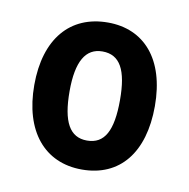

<svg xmlns="http://www.w3.org/2000/svg" viewBox="-51 -772 444 450"><g transform="rotate(10 171.0 -547.0)"><path d="M314 -548C314 -660 258 -722 172 -722C82 -722 27 -658 27 -548C27 -438 82 -372 171 -372C261 -372 314 -437 314 -548ZM111 -548C111 -619 131 -653 171 -653C213 -653 231 -619 231 -548C231 -475 213 -441 171 -441C130 -441 111 -475 111 -548Z"/></g></svg>

Font: Noto Sans Khmer Condensed SemiBold
Style: Regular
Weight: 600
Width: 3
Designer: Danh Hong and the Monotype Design Team
Foundry: Monotype Imaging Inc.
Version: Version 2.004